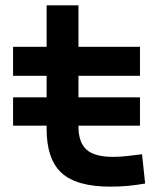

<svg xmlns="http://www.w3.org/2000/svg" viewBox="-20 -694 626 724"><path d="M29.3 -220.2V-327.1H155.8V-408.2H29.3V-517.6H155.8V-673.8H275.9V-517.6H507.8V-408.2H275.9V-327.1H507.8V-220.2H275.9V-217.3Q275.9 -156.7 306.4 -129.6Q336.9 -102.5 406.2 -102.5Q429.2 -102.5 455.6 -105.2Q481.9 -107.9 515.6 -112.3L527.3 -2Q494.6 3.9 463.4 6.8Q432.1 9.8 396.5 9.8Q268.6 9.8 212.2 -42Q155.8 -93.8 155.8 -207.5V-220.2Z"/></svg>

Font: CaskaydiaCove NF SemiBold
Style: Regular
Weight: 600
Designer: Aaron Bell
Foundry: Saja Typeworks
Version: Version 2111.001; VTT 6.35;Nerd Fonts 3.2.1